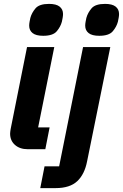

<svg xmlns="http://www.w3.org/2000/svg" viewBox="-20 -767 632 987"><path d="M202 -583Q165 -583 147.5 -597Q130 -611 130 -635Q130 -644 132 -655Q134 -666 136 -675Q143 -701 162.5 -724Q182 -747 232 -747Q269 -747 286.5 -733Q304 -719 304 -695Q304 -686 302 -675Q300 -664 298 -655Q291 -629 271.5 -606Q252 -583 202 -583ZM213 0H122Q82 0 57 -22Q32 -44 32 -80Q32 -86 33 -92Q34 -98 35 -105L119 -525H259L176 -112H235ZM284 88 407 -525H547L428 61Q415 129 377 164.5Q339 200 266 200H187L209 88ZM490 -583Q453 -583 435.5 -597Q418 -611 418 -635Q418 -644 420 -655Q422 -666 424 -675Q431 -701 450.5 -724Q470 -747 520 -747Q557 -747 574.5 -733Q592 -719 592 -695Q592 -686 590 -675Q588 -664 586 -655Q579 -629 559.5 -606Q540 -583 490 -583Z"/></svg>

Font: IBM Plex Sans Var
Style: Italic
Weight: 400
Italic angle: -11.31°
Designer: Mike Abbink, Paul van der Laan, Pieter van Rosmalen
Foundry: Bold Monday
Version: Version 1.001